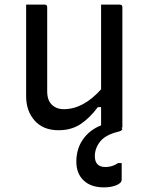

<svg xmlns="http://www.w3.org/2000/svg" viewBox="-20 -552 640 830"><path d="M173 -532Q184 -532 184 -521V-157Q184 -119 204 -99.5Q224 -80 256 -80Q340 -80 417 -166V-532H498Q509 -532 509 -521V0H505Q507 3 509 6Q508 10 503 13Q498 16 485 19Q435 32 412.5 60.5Q390 89 390 123Q390 170 436 170Q466 170 490 153H506V225Q506 239 483.5 248.5Q461 258 429 258Q373 258 341.5 228Q310 198 310 147Q310 91 339 50Q368 9 417 -10V-11V-89H403Q369 -43 329 -16Q289 11 233 11Q167 11 130 -30.5Q93 -72 93 -136V-532Z"/></svg>

Font: Recursive Sn Lnr St
Style: Regular
Weight: 400
Version: Version 1.079;hotconv 1.0.112;makeotfexe 2.5.65598; ttfautoh